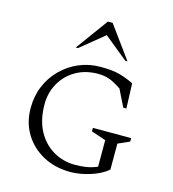

<svg xmlns="http://www.w3.org/2000/svg" viewBox="-119 -910 915 1018"><g transform="rotate(15 338.0 -401.0)"><path d="M360 10Q276 10 210.5 -25.5Q145 -61 107.5 -122.5Q70 -184 70 -264Q70 -330 93.5 -385.5Q117 -441 159 -482.5Q201 -524 255.5 -547Q310 -570 373 -570Q440 -570 480 -558.5Q520 -547 556 -529L561 -392H544L498 -485Q461 -510 433 -520.5Q405 -531 370 -531Q300 -531 247.5 -500.5Q195 -470 165.5 -418Q136 -366 136 -302Q136 -217 168 -157Q200 -97 254.5 -65Q309 -33 375 -33Q406 -33 435 -37.5Q464 -42 496 -55V-201L416 -228V-247H626V-228L563 -200V-57Q526 -26 469 -8Q412 10 360 10ZM218 -635 347 -812H373L502 -635H490L360 -741L230 -635Z"/></g></svg>

Font: Spectral SC Light
Style: Regular
Weight: 300
Designer: Jean-Baptiste Levee
Foundry: Production Type
Version: Version 2.001